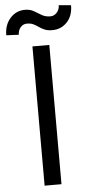

<svg xmlns="http://www.w3.org/2000/svg" viewBox="-112 -964 472 999"><g transform="rotate(-5 123.5 -464.5)"><path d="M167.6 -727.3V0H79.5V-727.3ZM234.4 -929 298.3 -923.3Q298.3 -867.9 267.2 -835.2Q236.2 -802.6 190.3 -802.6Q165.8 -802.6 149.9 -809.5Q133.9 -816.4 121.4 -825.3Q109 -834.2 95.2 -841.1Q81.3 -848 61.1 -848Q40.8 -848 27.5 -832.2Q14.2 -816.4 14.2 -794L-51.1 -796.9Q-51.1 -851.2 -20.1 -885.8Q11 -920.5 56.8 -920.5Q83.8 -920.5 103.2 -909.1Q122.5 -897.7 141.5 -886.4Q160.5 -875 186.1 -875Q206.3 -875 220.3 -890.8Q234.4 -906.6 234.4 -929Z"/></g></svg>

Font: Interface
Style: Regular
Weight: 400
Designer: Rasmus Andersson
Foundry: rsms
Version: Version 1.8